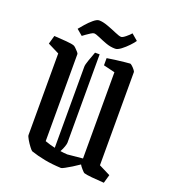

<svg xmlns="http://www.w3.org/2000/svg" viewBox="-140 -867 866 979"><g transform="rotate(20 292.5 -378.0)"><path d="M91 -535 29 -566 42 -612Q76 -610 108 -607.5Q140 -605 152 -600Q155 -599 162.5 -592Q170 -585 177 -577Q184 -569 184 -566V-93Q198 -88 211.5 -84Q225 -80 239 -77V-517Q239 -528 247.5 -552Q256 -576 266 -603H291V-123Q291 -117 286 -102Q281 -87 272 -71Q291 -68 310 -67L393 -75V-543L331 -558V-597Q347 -600 374.5 -603.5Q402 -607 426 -609.5Q450 -612 454 -612Q457 -612 465 -605Q473 -598 479.5 -589.5Q486 -581 486 -578V-72L548 -41L535 5Q501 3 469 0Q437 -3 425 -7Q422 -8 410 -21.5Q398 -35 394 -43Q377 -31 357.5 -19Q338 -7 323 1Q308 9 304 9Q255 7 213.5 -1Q172 -9 137 -21Q133 -23 121.5 -38Q110 -53 100.5 -69.5Q91 -86 91 -92ZM355 -657Q329 -657 303.5 -666.5Q278 -676 258 -685Q238 -694 228 -694Q223 -694 211.5 -687Q200 -680 188.5 -671.5Q177 -663 173 -660L141 -687Q150 -698 166 -716.5Q182 -735 200 -750Q218 -765 230 -765Q250 -765 277.5 -755Q305 -745 329 -734.5Q353 -724 363 -724Q371 -724 387.5 -737.5Q404 -751 412 -761L446 -732Q439 -721 422 -703Q405 -685 386.5 -671Q368 -657 355 -657Z"/></g></svg>

Font: Grenze Gotisch
Style: Regular
Weight: 400
Designer: Renata Polastri
Foundry: Omnibus-Type
Version: Version 1.001